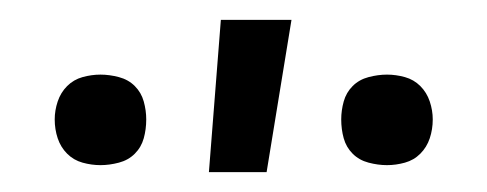

<svg xmlns="http://www.w3.org/2000/svg" viewBox="-20 -773 490 193"><path d="M190 -600 202 -753H273L248 -600ZM369 -607Q360 -607 350.5 -609.5Q341 -612 334.5 -618.5Q328 -625 325.5 -634Q323 -643 323 -653Q323 -662 325.5 -671Q328 -680 334.5 -686.5Q341 -693 350.5 -695.5Q360 -698 369 -698Q378 -698 387 -695.5Q396 -693 402.5 -686.5Q409 -680 412 -671Q415 -662 415 -653Q415 -643 412 -634Q409 -625 402.5 -618.5Q396 -612 387 -609.5Q378 -607 369 -607ZM81 -607Q72 -607 63 -609.5Q54 -612 47.5 -618.5Q41 -625 38 -634Q35 -643 35 -653Q35 -662 38 -671Q41 -680 47.5 -686.5Q54 -693 63 -695.5Q72 -698 81 -698Q90 -698 99.5 -695.5Q109 -693 115.5 -686.5Q122 -680 124.5 -671Q127 -662 127 -653Q127 -643 124.5 -634Q122 -625 115.5 -618.5Q109 -612 99.5 -609.5Q90 -607 81 -607Z"/></svg>

Font: Iosevka Etoile Light
Style: Regular
Weight: 300
Designer: Belleve Invis
Foundry: Belleve Invis
Version: Version 25.0.1; ttfautohint (v1.8.4)